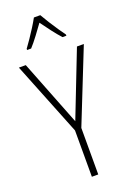

<svg xmlns="http://www.w3.org/2000/svg" viewBox="-176 -1012 740 1075"><g transform="rotate(-20 193.5 -474.5)"><path d="M194 -324 346 -714H387L213 -277V0H175V-276L0 -714H41ZM213 -949Q226 -926 244.5 -896.5Q263 -867 281.5 -840Q300 -813 311 -798V-791H288Q265 -816 240 -849Q215 -882 194 -911Q174 -883 148.5 -849Q123 -815 101 -791H77V-798Q91 -817 109.5 -844Q128 -871 145.5 -899Q163 -927 175 -949Z"/></g></svg>

Font: Noto Sans Khmer UI Condensed ExtraLight
Style: Regular
Weight: 200
Width: 3
Designer: Danh Hong and the Monotype Design Team
Foundry: Monotype Imaging Inc.
Version: Version 2.002; ttfautohint (v1.8.4.7-5d5b)